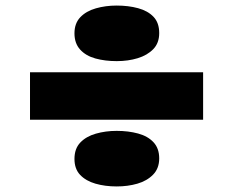

<svg xmlns="http://www.w3.org/2000/svg" viewBox="-20 -619 839 691"><path d="M88 -188V-359H711V-188ZM400 52Q358 52 323.5 42Q289 32 268.5 10.5Q248 -11 248 -47Q248 -84 269 -106Q290 -128 325 -138Q360 -148 400 -148Q442 -148 477 -138.5Q512 -129 532.5 -107Q553 -85 553 -49Q553 -13 531 9.5Q509 32 474.5 42Q440 52 400 52ZM400 -399Q358 -399 323.5 -408.5Q289 -418 268.5 -440.5Q248 -463 248 -499Q248 -535 269 -557Q290 -579 325 -589Q360 -599 400 -599Q442 -599 477 -589.5Q512 -580 532.5 -558.5Q553 -537 553 -500Q553 -464 531.5 -442Q510 -420 475.5 -409.5Q441 -399 400 -399Z"/></svg>

Font: Lexend Peta Black
Style: Regular
Weight: 900
Version: Version 1.007